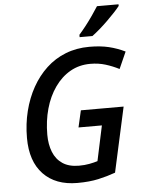

<svg xmlns="http://www.w3.org/2000/svg" viewBox="-62 -989 773 1047"><g transform="rotate(-5 324.5 -465.5)"><path d="M319 10Q200 10 133 -60Q66 -130 66 -258Q66 -335 83.5 -405Q101 -475 133.5 -533Q166 -591 212 -634Q258 -677 317.5 -700.5Q377 -724 448 -724Q508 -724 554 -713Q600 -702 643 -681L602 -589Q567 -607 528.5 -619Q490 -631 445 -631Q384 -631 335 -603Q286 -575 250.5 -524.5Q215 -474 196.5 -408Q178 -342 178 -266Q178 -213 194.5 -171.5Q211 -130 246 -106.5Q281 -83 336 -83Q367 -83 393 -88Q419 -93 438 -99L479 -291H351L372 -383H606L528 -28Q484 -12 434.5 -1Q385 10 319 10ZM400 -794Q417 -813 437 -838.5Q457 -864 476 -891.5Q495 -919 509 -941H627V-932Q617 -919 598 -898.5Q579 -878 556.5 -856Q534 -834 511.5 -814.5Q489 -795 470 -781H400Z"/></g></svg>

Font: Noto Sans Display Medium
Style: Italic
Weight: 500
Italic angle: -12°
Designer: Monotype Design Team
Foundry: Monotype Imaging Inc.
Version: Version 2.003